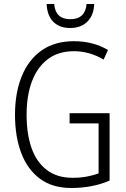

<svg xmlns="http://www.w3.org/2000/svg" viewBox="-20 -930 630 960"><path d="M328 -364H528V-27Q484 -8 435.5 1Q387 10 337 10Q242 10 179.5 -36.5Q117 -83 86 -165.5Q55 -248 55 -356Q55 -465 88.5 -548Q122 -631 187.5 -677.5Q253 -724 350 -724Q396 -724 438.5 -713.5Q481 -703 520 -680L498 -632Q461 -654 424 -664Q387 -674 350 -674Q272 -674 219.5 -634.5Q167 -595 140 -524Q113 -453 113 -356Q113 -261 137.5 -190.5Q162 -120 213.5 -80.5Q265 -41 343 -41Q381 -41 413.5 -47Q446 -53 473 -63V-313H328ZM451 -910Q449 -854 417 -822Q385 -790 331 -790Q278 -790 247 -820.5Q216 -851 213 -910H251Q257 -834 332 -834Q406 -834 413 -910Z"/></svg>

Font: Noto Sans Gujarati UI Condensed Light
Style: Regular
Weight: 300
Width: 3
Designer: Jelle Bosma - Monotype Design Team, Universal Thirst
Foundry: Monotype Imaging Inc.
Version: Version 2.106; ttfautohint (v1.8.4.7-5d5b)